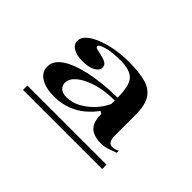

<svg xmlns="http://www.w3.org/2000/svg" viewBox="-65 -881 626 626"><g transform="rotate(45 248.0 -568.5)"><path d="M152 -470Q115 -470 91.5 -484Q68 -498 68 -524Q68 -543 81.5 -557.5Q95 -572 118.5 -582.5Q142 -593 172 -600Q202 -607 235 -610.5Q268 -614 302 -614Q302 -668 285 -687.5Q268 -707 222 -707Q184 -707 160 -700Q136 -693 136 -686Q136 -681 145 -678.5Q154 -676 166.5 -673.5Q179 -671 188.5 -665.5Q198 -660 198 -649Q198 -635 181.5 -626Q165 -617 137 -617Q110 -617 94 -626.5Q78 -636 78 -653Q78 -668 92 -680.5Q106 -693 129.5 -702.5Q153 -712 182.5 -717.5Q212 -723 244 -723Q293 -723 323.5 -714.5Q354 -706 368.5 -683Q383 -660 383 -617V-521Q383 -504 388 -496Q393 -488 403 -488Q410 -488 416.5 -490Q423 -492 427 -495V-485Q415 -481 400.5 -475.5Q386 -470 368 -470Q348 -470 332.5 -476.5Q317 -483 309.5 -498Q302 -513 302 -539L293 -544Q265 -506 229.5 -488Q194 -470 152 -470ZM66 -414V-434H431V-414ZM183 -497Q206 -497 228 -508Q250 -519 270 -539Q290 -559 302 -585V-601Q256 -601 220.5 -590Q185 -579 165.5 -562.5Q146 -546 146 -527Q146 -513 156 -505Q166 -497 183 -497Z"/></g></svg>

Font: Kalnia SemiExpanded
Style: Regular
Weight: 400
Width: 6
Designer: Frida Medrano
Foundry: Frida Medrano
Version: Version 1.105